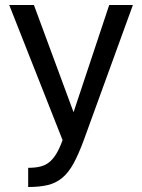

<svg xmlns="http://www.w3.org/2000/svg" viewBox="-20 -550 570 770"><path d="M93 123Q121 123 141.5 118Q162 113 177.5 100.5Q193 88 206 66.5Q219 45 231 12L17 -530H116L275 -100L418 -530H513L316 12Q295 69 275 105.5Q255 142 230 163Q205 184 172 192Q139 200 93 200Z"/></svg>

Font: Golos UI
Style: Regular
Weight: 400
Designer: A.Korolkova, Vitaly Kuzmin
Foundry: ParaType Ltd
Version: Version 2.000